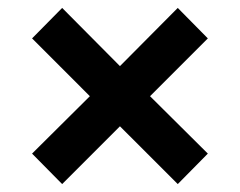

<svg xmlns="http://www.w3.org/2000/svg" viewBox="-20 -539 606 485"><path d="M61 -442 137 -519 283 -372 429 -519 505 -442 359 -296 505 -151 429 -74 283 -220 137 -74 61 -151 207 -296Z"/></svg>

Font: Repo
Style: DemiBold
Weight: 600
Designer: Stefan Peev
Foundry: Context Ltd
Version: Version 001.000